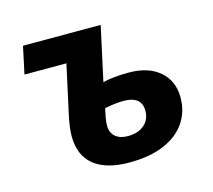

<svg xmlns="http://www.w3.org/2000/svg" viewBox="-85 -648 844 760"><g transform="rotate(-15 337.0 -268.0)"><path d="M387.2 -545.9 338.9 -324.2Q381.8 -335 444.8 -335Q525.9 -335 572 -294.7Q618.2 -254.4 618.2 -187Q618.2 -128.4 587.6 -84Q557.1 -39.6 498.8 -14.9Q440.4 9.8 356.9 9.8Q261.7 9.8 211.9 -30.8Q162.1 -71.3 162.1 -149.9Q162.1 -184.1 173.8 -237.8L216.8 -434.1H44.9L68.8 -545.9ZM308.1 -154.8Q308.1 -125 326.7 -108.9Q345.2 -92.8 377.9 -92.8Q419.9 -92.8 445.1 -114.5Q470.2 -136.2 470.2 -171.9Q470.2 -231.9 397 -231.9Q362.8 -231.9 318.8 -223.1Q315.4 -207.5 311.8 -188.5Q308.1 -169.4 308.1 -154.8Z"/></g></svg>

Font: Zoram GWebM
Style: Bold Italic
Weight: 700
Italic angle: -12°
Foundry: Ascender Corporation
Version: Version 1.000